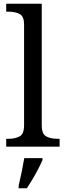

<svg xmlns="http://www.w3.org/2000/svg" viewBox="-20 -780 350 1021"><path d="M13 0V-42H26Q60 -42 84 -54.5Q108 -67 108 -114V-650Q108 -694 83.5 -706Q59 -718 26 -718H13V-760H202V-114Q202 -67 226 -54.5Q250 -42 284 -42H297V0ZM79 208Q87 175 95 136Q103 97 109 61H206V71Q197 92 183 119Q169 146 153 173Q137 200 123 221H79Z"/></svg>

Font: Noto Serif Old Uyghur
Style: Regular
Weight: 400
Designer: Lewis McGuffie
Foundry: Google LLC
Version: Version 1.003; ttfautohint (v1.8.4.7-5d5b)